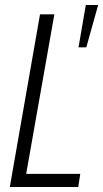

<svg xmlns="http://www.w3.org/2000/svg" viewBox="-20 -743 410 763"><path d="M19 0 139 -686H196L84 -52H299L291 0ZM292 -555 321 -723H370L323 -555Z"/></svg>

Font: Archivo ExtraCondensed ExtraLight
Style: Italic
Weight: 250
Width: 2
Italic angle: -10°
Designer: Hector Gatti
Foundry: Omnibus-Type
Version: Version 2.001